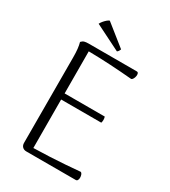

<svg xmlns="http://www.w3.org/2000/svg" viewBox="-207 -962 945 1065"><g transform="rotate(30 265.5 -430.0)"><path d="M136 0Q121 0 111.5 -9.5Q102 -19 102 -35L101 -582Q101 -612 98.5 -635Q96 -658 91 -675Q100 -685 110 -688Q120 -691 138 -691H445Q453 -691 455.5 -684Q458 -677 456.5 -667.5Q455 -658 450.5 -649.5Q446 -641 439 -639Q370 -645 301.5 -649Q233 -653 159 -654L161 -36Q210 -37 261.5 -39.5Q313 -42 362 -45.5Q411 -49 455 -53Q462 -50 465 -41Q468 -32 468 -23Q468 -14 464.5 -7Q461 0 453 0ZM149 -346V-385H417Q420 -375 420 -365Q420 -355 417 -346ZM130 -814Q135 -824 142.5 -833Q150 -842 158.5 -849.5Q167 -857 175 -860L309 -753Q308 -749 303.5 -741.5Q299 -734 294 -732Z"/></g></svg>

Font: Arima Light
Style: Regular
Weight: 300
Designer: Joana Correia and Natanael Gama
Foundry: NDISCOVER
Version: Version 1.101;gftools[0.9.23]